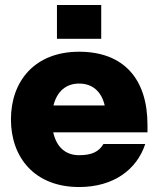

<svg xmlns="http://www.w3.org/2000/svg" viewBox="-20 -740 636 772"><path d="M298 12C437 12 530 -58 564 -161H396C378 -131 351 -116 298 -116C243 -116 207 -149 194 -208H573V-238C573 -423 477 -532 298 -532C120 -532 24 -414 24 -260C24 -106 120 12 298 12ZM195 -316C209 -372 245 -404 298 -404C352 -404 388 -372 401 -316ZM209 -584H387V-720H209Z"/></svg>

Font: Aspekta 850
Style: Regular
Weight: 850
Designer: Ivo Dolenc
Version: Version 2.000